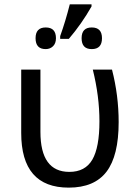

<svg xmlns="http://www.w3.org/2000/svg" viewBox="-20 -858 640 888"><path d="M78.1 -536.1H167V-248Q167 -63 300.8 -63Q374 -63 407 -119.6Q439.9 -176.3 439.9 -296.9Q439.9 -412.6 409.2 -536.1H498Q528.8 -416.5 528.8 -293Q528.8 -137.7 472.7 -64Q416.5 9.8 297.9 9.8Q78.1 9.8 78.1 -243.2ZM258.3 -690.9Q282.7 -758.8 302.7 -837.9H403.3V-828.1Q357.9 -748 298.3 -678.2H258.3ZM191.4 -731Q238.8 -731 238.8 -681.2Q238.8 -657.2 225.1 -644Q211.4 -630.9 191.4 -630.9Q144.5 -630.9 144.5 -681.2Q144.5 -731 191.4 -731ZM404.3 -731Q451.7 -731 451.7 -681.2Q451.7 -630.9 404.3 -630.9Q357.4 -630.9 357.4 -681.2Q357.4 -731 404.3 -731Z"/></svg>

Font: Apple Sans Adjectives
Style: Regular
Weight: 400
Monospace: yes
Foundry: Apple Sans Adjectives
Version: Version 0.01